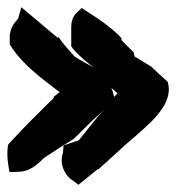

<svg xmlns="http://www.w3.org/2000/svg" viewBox="-21 -519 499 531"><path d="M1 -116C-3 -91 1 -66 5 -44L9 -43L31 -44C70 -45 92 -76 102 -83C129 -101 155 -118 183 -135V-136H184C203 -154 220 -172 237 -188C248 -198 258 -207 269 -218C269 -217 268 -217 267 -216C242 -190 218 -156 197 -131L155 -117L153 -96C141 -61 163 -30 180 -20L196 -8L249 -51L250 -50C285 -80 319 -114 353 -142C367 -154 382 -168 396 -181L397 -182C417 -203 452 -240 445 -283L443 -292L437 -298C423 -311 410 -322 397 -335L351 -363C351 -363 350 -370 349 -373V-374L341 -382C332 -391 324 -398 315 -408V-413L308 -421C284 -444 255 -465 226 -483L205 -497L190 -483C180 -472 176 -459 176 -445V-391L181 -384C200 -362 221 -345 244 -328C242 -330 239 -331 237 -333C219 -343 202 -352 186 -362C169 -381 152 -399 141 -417L139 -414L38 -499L29 -467C23 -461 5 -442 6 -415V-396L10 -390C46 -335 98 -300 144 -264C141 -262 137 -259 134 -256L129 -253L126 -246C106 -228 84 -204 66 -187C45 -166 27 -147 8 -126L2 -120ZM287 -276C292 -272 297 -267 304 -261C301 -258 299 -255 295 -251L292 -261C291 -266 289 -271 287 -276Z"/></svg>

Font: SolarCharger
Style: 1050
Weight: 1000
Designer: Mew Too
Foundry: Cannot Into Space Fonts/KineticPlasma Fonts
Version: Version 1.100